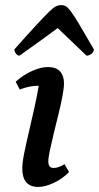

<svg xmlns="http://www.w3.org/2000/svg" viewBox="-20 -727 391 759"><path d="M131 12Q68 12 68 -62Q68 -84 76 -123Q84 -162 95 -209Q106 -256 116.5 -303Q127 -350 133 -388H131Q115 -388 96.5 -384.5Q78 -381 58 -373L42 -404Q72 -431 107 -446.5Q142 -462 169 -462Q202 -462 217.5 -444.5Q233 -427 233 -398Q233 -380 227 -347.5Q221 -315 211.5 -277Q202 -239 193 -201.5Q184 -164 177.5 -134Q171 -104 171 -89Q171 -63 192 -63Q211 -63 235 -78L253 -47Q227 -20 192.5 -4Q158 12 131 12ZM222 -707Q232 -707 240 -702.5Q248 -698 260.5 -681.5Q273 -665 294 -629.5Q315 -594 351 -532Q351 -522 342 -514.5Q333 -507 322 -507Q277 -550 249 -577Q221 -604 208 -616Q196 -607 185.5 -599.5Q175 -592 160.5 -581Q146 -570 121.5 -553Q97 -536 57 -507Q50 -507 43.5 -514.5Q37 -522 37 -532Q92 -594 125 -629.5Q158 -665 175 -681.5Q192 -698 202 -702.5Q212 -707 222 -707Z"/></svg>

Font: Petrona SemiBold
Style: Italic
Weight: 600
Italic angle: -9°
Designer: Ringo R. Seeber
Foundry: Ringo R. Seeber
Version: Version 2.001; ttfautohint (v1.8.3)